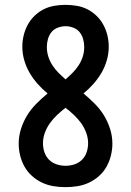

<svg xmlns="http://www.w3.org/2000/svg" viewBox="-20 -763 540 791"><path d="M250 8Q225 8 200.5 4Q176 0 153.5 -10.5Q131 -21 112 -38Q93 -55 81 -76.5Q69 -98 63 -122.5Q57 -147 57 -171Q57 -202 66.5 -232Q76 -262 92 -288Q108 -314 130 -336Q152 -358 176 -378Q154 -396 135 -417.5Q116 -439 102 -463Q88 -487 80 -514.5Q72 -542 72 -571Q72 -594 77.5 -617Q83 -640 94 -660.5Q105 -681 122 -697.5Q139 -714 159.5 -724.5Q180 -735 203.5 -739Q227 -743 250 -743Q273 -743 296.5 -739Q320 -735 340.5 -724.5Q361 -714 378 -697.5Q395 -681 406 -660.5Q417 -640 422.5 -617Q428 -594 428 -571Q428 -542 420 -514.5Q412 -487 398 -463Q384 -439 365 -417.5Q346 -396 324 -378Q348 -358 370 -336Q392 -314 408 -288Q424 -262 433.5 -232Q443 -202 443 -171Q443 -147 437 -122.5Q431 -98 419 -76.5Q407 -55 388 -38Q369 -21 346.5 -10.5Q324 0 299.5 4Q275 8 250 8ZM250 -436Q265 -449 279 -463Q293 -477 304 -494Q315 -511 321 -530Q327 -549 327 -569Q327 -586 322.5 -602Q318 -618 308 -630.5Q298 -643 282 -649Q266 -655 250 -655Q234 -655 218 -649Q202 -643 192 -630.5Q182 -618 177.5 -602Q173 -586 173 -569Q173 -549 179 -530Q185 -511 196 -494Q207 -477 221 -463Q235 -449 250 -436ZM250 -80Q269 -80 287 -86Q305 -92 318 -105Q331 -118 337 -136Q343 -154 343 -173Q343 -195 335 -216.5Q327 -238 314 -256Q301 -274 284.5 -289.5Q268 -305 250 -319Q232 -305 215.5 -289.5Q199 -274 186 -256Q173 -238 165 -216.5Q157 -195 157 -173Q157 -154 163 -136Q169 -118 182 -105Q195 -92 213 -86Q231 -80 250 -80Z"/></svg>

Font: Iosevka Slab Semibold
Style: Regular
Weight: 600
Monospace: yes
Designer: Belleve Invis
Foundry: Belleve Invis
Version: Version 11.1.1; ttfautohint (v1.8.3)